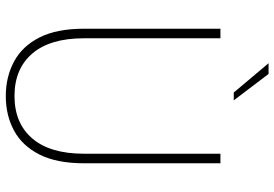

<svg xmlns="http://www.w3.org/2000/svg" viewBox="-162 -772 946 662"><g transform="rotate(90 311.0 -441.0)"><path d="M311 12Q245 12 192 -16.5Q139 -45 109 -104.5Q79 -164 79 -258V-728H112V-257Q112 -141 164.5 -79.5Q217 -18 311 -18Q405 -18 457.5 -79.5Q510 -141 510 -257V-728H543V-258Q543 -164 513 -104.5Q483 -45 430.5 -16.5Q378 12 311 12ZM299 -774 198 -894H235L326 -774Z"/></g></svg>

Font: Murecho Thin ExtraLight
Style: Regular
Weight: 250
Version: Version 1.010